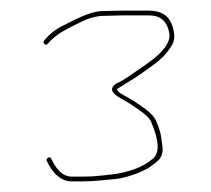

<svg xmlns="http://www.w3.org/2000/svg" viewBox="-20 -647 398 362"><path d="M212.4 -618H260.4C271.5 -618 280.2 -615.3 286.4 -610C291.1 -606 294.6 -600.5 296.9 -593.5C299.2 -586.5 300.1 -580.7 299.4 -576C297.1 -562.2 284.9 -547.2 262.9 -531C256.6 -526.3 250.9 -522.3 245.9 -519C240.9 -515.7 233.9 -510.8 224.8 -504.4C215.8 -498 207 -492.9 198.4 -489C187.5 -481.2 189 -473.1 202.9 -464.5C209.9 -460.2 215.6 -456.8 219.9 -454.5C224.2 -452.2 232.5 -446.7 244.6 -438C256.8 -429.3 263.7 -422 265.4 -416C280.1 -381.6 281.1 -358.9 268.4 -348C257.8 -338.9 245.6 -332.1 231.9 -327.5C224.9 -325.2 217.9 -323.2 210.9 -321.5C203.9 -319.8 196.9 -318.7 189.9 -318C182.9 -317.3 175.2 -316.5 166.9 -315.5C158.6 -314.5 147.7 -314 134.4 -314H115.4C102.6 -314 91.6 -321.7 82.4 -337L76.4 -348C75.1 -350.7 73.1 -351.2 70.4 -349.5C67.7 -347.8 67.1 -345.7 68.4 -343L74.4 -332C85.9 -314 99.5 -305 115.4 -305H134.4C147.1 -305 159.4 -305.7 171.4 -307C177.4 -307.7 185.9 -308.5 196.8 -309.4C207.7 -310.4 220.5 -313.6 235.4 -319C242.7 -321.7 249.7 -324.8 256.4 -328.5C263.1 -332.2 270.2 -337.4 277.8 -344.1C285.4 -350.8 288.1 -360.8 285.9 -374C284.9 -380 284 -386.1 283.2 -392.3C282.4 -398.5 279.3 -407.7 273.9 -420C271.6 -425.3 266.1 -431.7 257.4 -439C241.5 -450.9 227.7 -459.9 215.9 -466C205.6 -471.3 200.4 -475.7 200.4 -479L234.9 -500.5C240.6 -504.2 245.9 -507.8 250.9 -511.5C255.9 -515.2 261.7 -519.3 268.4 -524C275.1 -528.7 281.4 -534 287.4 -540C293.4 -546 299 -553.3 304.3 -562C309.6 -570.6 309.9 -582.3 305.4 -597C299.3 -617 284.3 -627 260.4 -627H212.4L169.4 -626C156.1 -624.7 139.7 -619.2 120.4 -609.5L95.9 -597.3C84.2 -591.4 73.4 -582.7 63.4 -571C61.4 -568.3 61.6 -566 63.9 -564C66.2 -562 68.4 -562.3 70.4 -565C79.9 -576.1 93.2 -585.9 110.4 -594.5L134.3 -606.4C145.5 -612 157.5 -615.6 170.4 -617Z"/></svg>

Font: Proton
Style: LitExt
Weight: 500
Version: Version 1.017